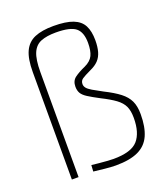

<svg xmlns="http://www.w3.org/2000/svg" viewBox="-137 -836 823 942"><g transform="rotate(-20 274.5 -365.0)"><path d="M306 9Q284 9 249.5 5.5Q215 2 191 -1L193 -34Q210 -32 231 -30Q252 -28 272.5 -26.5Q293 -25 306 -25Q399 -25 433.5 -64Q468 -103 468 -181Q468 -218 457 -241.5Q446 -265 419.5 -284.5Q393 -304 347 -327Q309 -347 288 -360.5Q267 -374 259 -388Q251 -402 251 -422Q251 -452 271.5 -467.5Q292 -483 328 -499Q360 -514 371.5 -538Q383 -562 383 -603Q383 -659 354.5 -682Q326 -705 251 -705Q204 -705 173.5 -693Q143 -681 128.5 -647.5Q114 -614 114 -548V0H79V-561Q79 -630 97 -668.5Q115 -707 153 -723Q191 -739 251 -739Q316 -739 353 -724.5Q390 -710 405.5 -680Q421 -650 421 -603Q421 -569 414 -544Q407 -519 391 -502Q375 -485 348 -473Q314 -457 301 -448Q288 -439 288 -422Q288 -411 295.5 -401.5Q303 -392 321.5 -381Q340 -370 372 -353Q422 -328 451 -305.5Q480 -283 493 -255.5Q506 -228 506 -186Q506 -119 486.5 -75.5Q467 -32 423 -11.5Q379 9 306 9Z"/></g></svg>

Font: TitilliumWeb ExtraLight
Style: Regular
Weight: 400
Designer: Mohamed Gaber, Accademia di Belle Arti di Urbino and others
Foundry: Kief Type Foundry, Accademia di Belle Arti di Urbino and others
Version: Version 3.000; ttfautohint (v1.8.2)